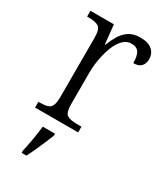

<svg xmlns="http://www.w3.org/2000/svg" viewBox="-191 -623 792 923"><g transform="rotate(30 204.5 -162.0)"><path d="M36 0V-32H44Q69 -32 85 -36.5Q101 -41 108.5 -56.5Q116 -72 116 -106V-433Q116 -481 98.5 -492.5Q81 -504 41 -504H34V-536H164L175 -431H178Q189 -460 204.5 -486Q220 -512 244.5 -528.5Q269 -545 307 -545Q351 -545 373 -525.5Q395 -506 395 -475Q395 -451 381.5 -436Q368 -421 338 -421Q338 -461 326 -479.5Q314 -498 284 -498Q258 -498 238 -477.5Q218 -457 205 -423.5Q192 -390 185 -351Q178 -312 178 -275V-103Q178 -54 195 -43Q212 -32 250 -32H275V0ZM89 208Q97 173 103.5 135Q110 97 114 61H182V71Q174 92 162.5 119Q151 146 138.5 173.5Q126 201 115 221H89Z"/></g></svg>

Font: Noto Serif Tamil SemiCondensed Light
Style: Italic
Weight: 300
Width: 4
Italic angle: -12°
Designer: Indian Type Foundry, Tom Grace, and the Monotype Design Team
Foundry: Monotype Imaging Inc.
Version: Version 2.003; ttfautohint (v1.8.4.7-5d5b)